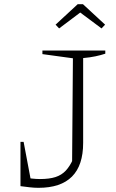

<svg xmlns="http://www.w3.org/2000/svg" viewBox="-20 -891 555 919"><path d="M78 0 85 -44Q109 -39 131 -36.5Q153 -34 171 -34Q216 -34 245.5 -43.5Q275 -53 295 -74.5Q315 -96 330 -130L325 -99L329 -612L183 -632V-649H484V-634Q463 -627 437 -621.5Q411 -616 378 -613V-207Q378 8 164 8Q144 8 122.5 5.5Q101 3 78 0ZM78 0V-212H93L133 0ZM377 -871 483 -773 466 -755 364 -831 263 -755 246 -773 352 -871Z"/></svg>

Font: Piazzolla Thin Thin
Style: Regular
Weight: 250
Version: Version 2.005